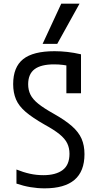

<svg xmlns="http://www.w3.org/2000/svg" viewBox="-20 -1020 540 1050"><path d="M224 10Q185 10 146.5 3.5Q108 -3 70 -16V-93Q107 -78 143 -70Q179 -62 217 -62Q285 -62 322.5 -90Q360 -118 360 -179Q360 -211 347.5 -236.5Q335 -262 305.5 -286Q276 -310 223 -339Q158 -376 120.5 -408Q83 -440 67.5 -476.5Q52 -513 52 -560Q52 -653 106.5 -696.5Q161 -740 278 -740Q313 -740 348.5 -736Q384 -732 423 -723V-510H343V-692L375 -656Q348 -662 324.5 -665Q301 -668 276 -668Q204 -668 169 -641.5Q134 -615 134 -559Q134 -528 146.5 -502.5Q159 -477 189.5 -452.5Q220 -428 272 -399Q336 -363 373 -330.5Q410 -298 426 -261.5Q442 -225 442 -177Q442 -83 387.5 -36.5Q333 10 224 10ZM293 -780H213L315 -1000H415Z"/></svg>

Font: M PLUS Code Latin
Style: Regular
Weight: 400
Designer: Coji Morishita
Foundry: UNDERFOREST DESIGN
Version: Version 1.002; ttfautohint (v1.8.3)